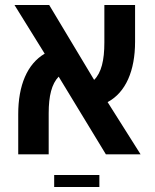

<svg xmlns="http://www.w3.org/2000/svg" viewBox="-20 -618 621 769"><path d="M175 -164C175 -234 187 -282 215 -311L404 0H543L411 -209C484 -248 521 -335 521 -451V-598H398V-448C398 -376 386 -327 357 -298L177 -598H38L159 -403C89 -362 53 -276 53 -161V0H175ZM197 131H378V83H197Z"/></svg>

Font: Noto Sans Hebrew SemiCondensed Semi
Style: Regular
Weight: 600
Width: 4
Designer: Monotype Design Team
Foundry: Monotype Imaging Inc.
Version: Version 1.902